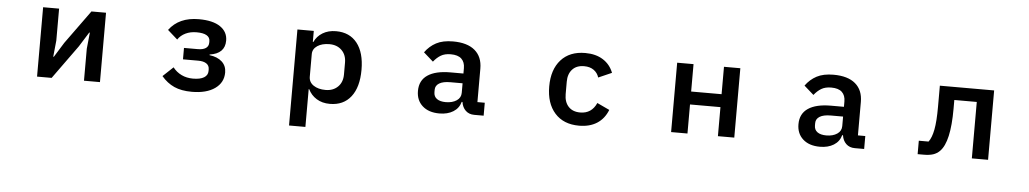

<svg xmlns="http://www.w3.org/2000/svg" viewBox="-40 -929 8080 1508"><g transform="rotate(5 4000.0 -175.0)"><path d="M367 0H252V-547H378V-295L365 -167H370L442 -283L633 -547H748V0H622V-252L635 -380H630L558 -265Z M1233 -90 1314 -166Q1342 -130 1382.5 -110.5Q1423 -91 1473 -91Q1530 -91 1560 -109.5Q1590 -128 1590 -161V-174Q1590 -204 1567 -219.5Q1544 -235 1502 -235H1382V-325H1490Q1532 -325 1554 -340Q1576 -355 1576 -384V-396Q1576 -425 1549.5 -440.5Q1523 -456 1470 -456Q1421 -456 1383 -437.5Q1345 -419 1323 -386L1245 -455Q1323 -560 1479 -560Q1590 -560 1648.5 -520Q1707 -480 1707 -411Q1707 -308 1587 -291V-286Q1650 -278 1685.5 -245.5Q1721 -213 1721 -161Q1721 -81 1654.5 -34Q1588 13 1473 13Q1390 13 1333.5 -12.5Q1277 -38 1233 -90Z M2257 210V-547H2386V-460H2390Q2411 -506 2455.5 -533Q2500 -560 2561 -560Q2668 -560 2727 -485.5Q2786 -411 2786 -275Q2786 -138 2727 -62.5Q2668 13 2561 13Q2500 13 2456 -14.5Q2412 -42 2390 -88H2386V210ZM2652 -227V-320Q2652 -381 2615 -417.5Q2578 -454 2518 -454Q2460 -454 2423 -429.5Q2386 -405 2386 -364V-186Q2386 -143 2423 -118Q2460 -93 2518 -93Q2578 -93 2615 -129.5Q2652 -166 2652 -227Z M3242 -149Q3242 -232 3304.5 -274Q3367 -316 3484 -316H3586V-358Q3586 -406 3558.5 -432Q3531 -458 3474 -458Q3427 -458 3396 -439.5Q3365 -421 3339 -388L3263 -455Q3299 -505 3351 -532.5Q3403 -560 3483 -560Q3596 -560 3655.5 -509.5Q3715 -459 3715 -366V-102H3773V0H3699Q3657 0 3630.5 -25.5Q3604 -51 3598 -93H3592Q3578 -42 3533.5 -14.5Q3489 13 3425 13Q3340 13 3291 -31Q3242 -75 3242 -149ZM3586 -164V-239H3490Q3432 -239 3402 -220.5Q3372 -202 3372 -169V-150Q3372 -116 3397 -98Q3422 -80 3467 -80Q3519 -80 3552.5 -102.5Q3586 -125 3586 -164Z M4266 -274Q4266 -407 4334.5 -483.5Q4403 -560 4526 -560Q4609 -560 4666 -524Q4723 -488 4748 -423L4643 -377Q4632 -413 4602 -434.5Q4572 -456 4526 -456Q4466 -456 4433 -420Q4400 -384 4400 -323V-225Q4400 -163 4433 -127Q4466 -91 4526 -91Q4616 -91 4654 -177L4752 -131Q4724 -60 4666.5 -23.5Q4609 13 4526 13Q4403 13 4334.5 -64Q4266 -141 4266 -274Z M5380 0H5251V-547H5380V-331H5620V-547H5749V0H5620V-229H5380Z M6242 -149Q6242 -232 6304.5 -274Q6367 -316 6484 -316H6586V-358Q6586 -406 6558.5 -432Q6531 -458 6474 -458Q6427 -458 6396 -439.5Q6365 -421 6339 -388L6263 -455Q6299 -505 6351 -532.5Q6403 -560 6483 -560Q6596 -560 6655.5 -509.5Q6715 -459 6715 -366V-102H6773V0H6699Q6657 0 6630.5 -25.5Q6604 -51 6598 -93H6592Q6578 -42 6533.5 -14.5Q6489 13 6425 13Q6340 13 6291 -31Q6242 -75 6242 -149ZM6586 -164V-239H6490Q6432 -239 6402 -220.5Q6372 -202 6372 -169V-150Q6372 -116 6397 -98Q6422 -80 6467 -80Q6519 -80 6552.5 -102.5Q6586 -125 6586 -164Z M7195 4V-102H7272Q7297 -135 7309.5 -200Q7322 -265 7322 -380V-547H7750V0H7622V-445H7445V-375Q7445 -114 7369 -38Q7346 -15 7316.5 -5.5Q7287 4 7243 4Z"/></g></svg>

Font: IBM Plex Sans JP SemiBold
Style: Regular
Weight: 600
Designer: Mike Abbink; Paul van der Laan; Pieter van Rosmalen; Wujin Sim; Yejin Wi; Jinhee Kim; Boomi Park; Yona Kim; Kichan Ma
Foundry: Sandoll Inc.
Version: Version 1.001